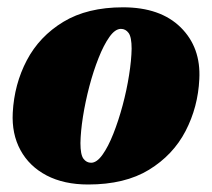

<svg xmlns="http://www.w3.org/2000/svg" viewBox="-20 -482 566 512"><path d="M308 -462.5Q407.5 -462.5 461.8 -409Q516 -355.5 511.5 -271Q508 -196.5 474.8 -132.5Q441.5 -68.5 377.2 -29.2Q313 10 215 10Q150.5 10 104.2 -14.2Q58 -38.5 34.5 -81.8Q11 -125 14 -181.5Q18 -257.5 51.5 -321.2Q85 -385 149 -423.8Q213 -462.5 308 -462.5ZM223 -48Q238 -48 253.2 -69.2Q268.5 -90.5 282.2 -125.2Q296 -160 307 -201Q318 -242 324.2 -281.8Q330.5 -321.5 331 -352Q331 -383 323 -394Q315 -405 302.5 -405Q287 -405 271.8 -383.5Q256.5 -362 242.8 -327.2Q229 -292.5 218.2 -251.5Q207.5 -210.5 201.2 -170.8Q195 -131 194.5 -100.5Q194.5 -69.5 202.5 -58.8Q210.5 -48 223 -48Z"/></svg>

Font: Fraunces 144pt S050 Black
Style: Italic
Weight: 900
Italic angle: -16°
Version: Version 1.000; ttfautohint (v1.8.3)